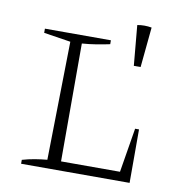

<svg xmlns="http://www.w3.org/2000/svg" viewBox="-71 -660 683 725"><g transform="rotate(10 271.0 -297.0)"><path d="M458 -205H473V0H57V-15Q81 -22 105 -26Q129 -30 152 -32L160 -486L57 -502V-518H310V-503Q287 -498 259.5 -493.5Q232 -489 204 -487V-35H430ZM412 -438 398 -592Q425 -597 453 -592L438 -438Z"/></g></svg>

Font: Piazzolla SC ExtraLight
Style: Regular
Weight: 200
Designer: Juan Pablo del Peral
Foundry: Huerta Tipografica
Version: Version 1.330